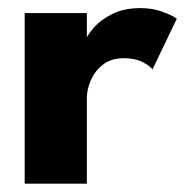

<svg xmlns="http://www.w3.org/2000/svg" viewBox="-20 -442 445 462"><path d="M189 0H39.4V-410.5H189V-346.7H186.5Q190.9 -358.4 206.4 -376.2Q221.9 -394 249.8 -408.2Q277.7 -422.5 318.3 -422.5Q346.6 -422.5 370.5 -413.9Q394.4 -405.3 405.4 -396.9L347 -275.1Q340.4 -283.9 322.5 -292.9Q304.6 -301.9 278.2 -301.9Q247.5 -301.9 227.7 -286.4Q207.9 -270.9 198.5 -248.7Q189 -226.5 189 -206.6Z"/></svg>

Font: League Spartan Extralight
Style: Regular
Weight: 200
Foundry: The League of Moveable Type
Version: Version 2.300; ttfautohint (v1.8.3)